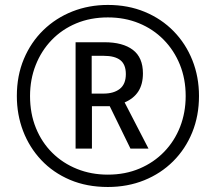

<svg xmlns="http://www.w3.org/2000/svg" viewBox="-20 -744 870 774"><path d="M284.7 -145V-573.7H401.4Q475.1 -573.7 515.6 -543Q556.2 -512.2 556.2 -448.2Q556.2 -404.3 537.6 -375.5Q519 -346.7 482.4 -331.1L578.6 -145H505.9L422.4 -315.9H350.6V-145ZM349.6 -366.7H397.5Q438.5 -366.7 462.9 -385.7Q487.3 -404.8 487.3 -445.3Q487.3 -483.9 465.1 -501.5Q442.9 -519 397.9 -519H349.6ZM414.6 9.8Q330.1 9.8 262.2 -19Q194.3 -47.9 146.5 -98.6Q98.6 -149.4 73.2 -215.6Q47.9 -281.7 47.9 -356.9Q47.9 -439 76.2 -506.3Q104.5 -573.7 154.8 -622.6Q205.1 -671.4 271.7 -697.8Q338.4 -724.1 415 -724.1Q496.6 -724.1 564 -696Q631.3 -668 680.2 -617.9Q729 -567.9 755.6 -501Q782.2 -434.1 782.2 -356.9Q782.2 -277.3 754.9 -210.2Q727.5 -143.1 678 -93.8Q628.4 -44.4 561.3 -17.3Q494.1 9.8 414.6 9.8ZM414.6 -40Q484.9 -40 542.5 -64.5Q600.1 -88.9 641.8 -132.1Q683.6 -175.3 706.1 -232.9Q728.5 -290.5 728.5 -356.9Q728.5 -425.8 705.1 -483.6Q681.6 -541.5 639.4 -584.2Q597.2 -627 540 -650.4Q482.9 -673.8 415 -673.8Q344.7 -673.8 287.1 -649.7Q229.5 -625.5 188 -582.3Q146.5 -539.1 123.8 -481.4Q101.1 -423.8 101.1 -356.9Q101.1 -286.1 124.8 -228Q148.4 -169.9 190.9 -127.9Q233.4 -85.9 290.5 -63Q347.7 -40 414.6 -40Z"/></svg>

Font: Open Sans Condensed
Style: Italic
Weight: 400
Width: 3
Italic angle: -12°
Designer: Monotype Design Team
Foundry: Monotype Imaging Inc.
Version: Version 3.000